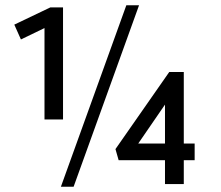

<svg xmlns="http://www.w3.org/2000/svg" viewBox="-20 -695 835 725"><path d="M210 10 457 -675H505L258 10ZM218 -667V-244H148V-589L59 -546L34 -602L170 -667ZM674 0H603V-90H428L416 -132L619 -423H674V-153H715V-90H674ZM603 -153V-300L502 -153Z"/></svg>

Font: Average Sans
Style: Regular
Weight: 400
Designer: Eduardo Rodriguez Tunni
Foundry: Eduardo Rodriguez Tunni
Version: Version 1.002